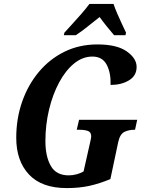

<svg xmlns="http://www.w3.org/2000/svg" viewBox="-20 -951 736 981"><path d="M321 10Q193 10 128 -59.5Q63 -129 63 -247Q63 -345 93 -431Q123 -517 178 -583Q233 -649 309 -686.5Q385 -724 478 -724Q577 -724 627.5 -688.5Q678 -653 678 -609Q678 -564 639 -540.5Q600 -517 545 -517Q547 -579 525 -620.5Q503 -662 452 -662Q402 -662 358.5 -626.5Q315 -591 282 -529.5Q249 -468 230.5 -390.5Q212 -313 212 -230Q212 -152 239.5 -103.5Q267 -55 331 -55Q351 -55 371.5 -60.5Q392 -66 407 -75L439 -217Q446 -246 446 -254Q446 -276 429 -282Q412 -288 385 -288H372L384 -339H681L670 -288H666Q638 -288 615.5 -277Q593 -266 584 -225L544 -36Q489 -13 437 -1.5Q385 10 321 10ZM309 -784Q326 -803 349.5 -828.5Q373 -854 396.5 -881Q420 -908 437 -931H560Q567 -910 578.5 -883Q590 -856 602.5 -829.5Q615 -803 624 -784L621 -771H563Q548 -788 526 -815.5Q504 -843 489 -864Q457 -839 426 -814Q395 -789 367 -771H306Z"/></svg>

Font: Noto Serif Condensed
Style: Bold Italic
Weight: 700
Width: 3
Italic angle: -12°
Designer: Monotype Design Team
Foundry: Monotype Imaging Inc.
Version: Version 2.014